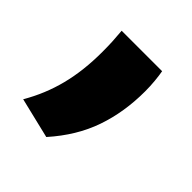

<svg xmlns="http://www.w3.org/2000/svg" viewBox="-94 -225 426 426"><g transform="rotate(45 119.0 -11.5)"><path d="M183.5 -154.5Q185.5 -143.5 187 -128Q188.5 -112.5 188.5 -96Q188.5 -31 169.2 24.5Q150 80 105 130.5L9.5 107.5Q35 64 47.2 16Q59.5 -32 59.5 -91Q59.5 -107.5 58.8 -122.8Q58 -138 56.5 -154.5Z"/></g></svg>

Font: AnekLatin_SemiExpandedSemiBold
Style: Regular
Weight: 600
Width: 6
Designer: Yesha Goshar
Foundry: Ek Type
Version: Version 1.003